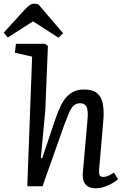

<svg xmlns="http://www.w3.org/2000/svg" viewBox="-63 -1003 670 1034"><path d="M573 -38Q564 -30 550.5 -21.5Q537 -13 521 -5.5Q505 2 488 6.5Q471 11 456 11Q426 11 409.5 0.5Q393 -10 387 -29Q381 -48 383 -72L408 -354Q413 -407 403.5 -427Q394 -447 369 -447Q347 -447 333 -433.5Q319 -420 308 -394Q297 -368 283 -330L166 0H84L110 -698L17 -719L23 -767H179L195 -756L181 -409L157 -152L164 -150L237 -367Q251 -407 265.5 -436Q280 -465 298.5 -484Q317 -503 339.5 -512Q362 -521 390 -521Q436 -521 460 -501Q484 -481 491 -442.5Q498 -404 493 -348L471 -93Q469 -69 473.5 -59.5Q478 -50 494 -50Q505 -50 520.5 -56.5Q536 -63 550 -74ZM277 -824 252 -800 115 -888 -21 -801 -43 -827 72 -953Q87 -969 98 -976Q109 -983 120 -983Q129 -983 134 -982Q139 -981 144 -979Z"/></svg>

Font: Literata
Style: Italic
Weight: 400
Italic angle: -2°
Designer: Latin by Veronika Burian and Jose Scaglione. Greek by Irene Vlachou. Cyrillic by Vera Evstafieva
Foundry: TypeTogether
Version: Version 3.103;gftools[0.9.29]